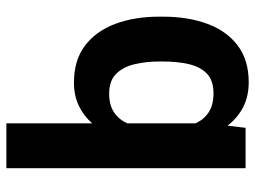

<svg xmlns="http://www.w3.org/2000/svg" viewBox="-119 -671 800 602"><g transform="rotate(-90 281.0 -370.0)"><path d="M529.8 -269.5V-259.3Q529.8 -180.7 507.3 -119.9Q484.9 -59.1 439.2 -24.7Q393.6 9.8 324.7 9.8Q279.3 9.8 245.6 -7.8Q211.9 -25.4 188 -56.6L181.2 0H54.7V-750H195.3V-481Q218.8 -507.8 250.5 -522.9Q282.2 -538.1 323.7 -538.1Q393.1 -538.1 438.7 -503.7Q484.4 -469.2 507.1 -408.7Q529.8 -348.1 529.8 -269.5ZM389.2 -259.3V-269.5Q389.2 -312.5 380.6 -348.4Q372.1 -384.3 350.3 -406Q328.6 -427.7 288.6 -427.7Q252.4 -427.7 230 -412.6Q207.5 -397.5 195.3 -371.1V-156.7Q207.5 -130.4 230.2 -115.5Q252.9 -100.6 289.6 -100.6Q329.6 -100.6 351.1 -121.3Q372.6 -142.1 380.9 -178Q389.2 -213.9 389.2 -259.3Z"/></g></svg>

Font: Vazirmatn UI FD
Style: Bold
Weight: 700
Designer: Saber Rastikerdar
Foundry: Saber Rastikerdar
Version: Version 33.003